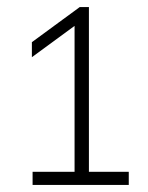

<svg xmlns="http://www.w3.org/2000/svg" viewBox="-20 -830 419 542"><path d="M190.5 -318.5V-776L205 -767.5L70 -668.5V-711L205 -810H231V-318.5ZM72 -308V-345H343.5V-308Z"/></svg>

Font: Encode Sans SC Condensed Thin ExtraLight
Style: Regular
Weight: 250
Version: Version 3.002